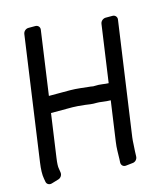

<svg xmlns="http://www.w3.org/2000/svg" viewBox="-136 -820 807 968"><g transform="rotate(-15 267.5 -336.0)"><path d="M494 -684C483 -684 468 -675 466 -659L382 -67C377 -34 378 -6 377 23L376 41C376 55 387 65 401 63L437 59C450 58 462 46 462 31L463 4L465 -29C466 -43 466 -56 468 -67L552 -659C554 -670 546 -684 530 -684ZM105 -735C92 -735 79 -725 77 -710L-14 -65C-19 -30 -20 -2 -16 19L-13 36C-11 50 3 57 16 53L53 42C66 38 75 25 73 11L69 -15C68 -20 68 -38 72 -65L104 -291H216C232 -291 254 -289 281 -286C296 -284 316 -280 340 -281C353 -282 384 -275 412 -275H436C447 -275 462 -284 464 -300L469 -336C471 -347 464 -361 448 -361H424C405 -361 380 -368 351 -366C341 -365 339 -368 322 -369C301 -371 260 -377 228 -377H116L163 -710C165 -724 155 -735 141 -735Z"/></g></svg>

Font: Reckless Catfish
Style: HeavyIt
Weight: 400
Foundry: Cannot Into Space Fonts
Version: Version 0.2894